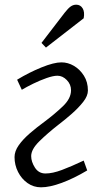

<svg xmlns="http://www.w3.org/2000/svg" viewBox="-20 -785 445 819"><path d="M53 -445Q104 -476 157 -497.5Q210 -519 242 -519Q270 -519 295.5 -504Q321 -489 338 -462Q355 -435 355 -399Q355 -376 335 -350.5Q315 -325 286 -299.5Q257 -274 228 -252Q182 -216 147.5 -182Q113 -148 113 -119Q113 -95 129 -70Q145 -45 174 -45Q204 -45 244 -60Q284 -75 337 -100L352 -58Q295 -24 243.5 -5Q192 14 155 14Q123 14 97.5 -4Q72 -22 57 -51.5Q42 -81 42 -115Q42 -140 60 -165.5Q78 -191 107.5 -216.5Q137 -242 170 -266Q214 -299 248.5 -332Q283 -365 283 -400Q283 -425 265 -443.5Q247 -462 225 -462Q207 -462 178.5 -452Q150 -442 121.5 -428Q93 -414 73 -402ZM256 -731Q270 -749 281 -757Q292 -765 305 -765Q323 -765 332.5 -749.5Q342 -734 337 -707L176 -582L157 -602Z"/></svg>

Font: Literata 12pt Light
Style: Italic
Weight: 300
Italic angle: -2°
Designer: Latin by Veronika Burian and Jose Scaglione. Greek by Irene Vlachou. Cyrillic by Vera Evstafieva
Foundry: TypeTogether
Version: Version 3.002